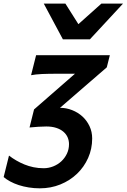

<svg xmlns="http://www.w3.org/2000/svg" viewBox="-55 -793 686 1040"><path d="M540 -494.1 523.4 -428.2 270 -209Q304.2 -209 335.7 -196.5Q367.2 -184.1 391.4 -162.1Q415.5 -140.1 429.9 -109.6Q444.3 -79.1 444.3 -43Q444.3 13.2 422.4 62.5Q400.4 111.8 362.1 148.4Q323.7 185.1 272 206.1Q220.2 227.1 160.6 227.1Q129.9 227.1 100.8 222.4Q71.8 217.8 46.4 209.5Q21 201.2 0.2 189.9Q-20.5 178.7 -35.2 166L-6.3 49.8Q12.2 64 33.2 76.2Q54.2 88.4 77.4 97.9Q100.6 107.4 126.7 112.8Q152.8 118.2 181.6 118.2Q208 118.2 232.9 108.4Q257.8 98.6 276.9 81.1Q295.9 63.5 307.4 39.6Q318.8 15.6 318.8 -12.2Q318.8 -31.7 311.3 -49.1Q303.7 -66.4 288.3 -79.6Q272.9 -92.8 249.8 -100.3Q226.6 -107.9 195.8 -107.9Q173.8 -107.9 153.3 -106.4Q132.8 -105 105 -102.5L129.4 -200.2L351.1 -393.6H264.2Q235.8 -393.6 213.4 -393.3Q190.9 -393.1 172.6 -392.1Q154.3 -391.1 139.9 -389.6Q125.5 -388.2 113.3 -385.7L140.6 -494.1ZM611.3 -773.4 432.1 -580.1H285.6L182.1 -773.4H299.3L369.6 -662.1L494.1 -773.4Z"/></svg>

Font: Andika New Basic
Style: Bold Italic
Weight: 700
Italic angle: -14°
Designer: Victor Gaultney, Annie Olsen, Pablo Ugerman
Foundry: SIL International
Version: Version 5.500